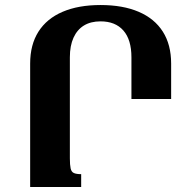

<svg xmlns="http://www.w3.org/2000/svg" viewBox="-20 -744 761 764"><path d="M380 -724Q469 -724 532 -697Q595 -670 628 -618Q661 -566 661 -491V-350H503V-516Q503 -586 471 -622.5Q439 -659 380 -659Q341 -659 314 -642.5Q287 -626 272.5 -594Q258 -562 258 -516V-114Q258 -88 261 -74Q264 -60 274 -55.5Q284 -51 303 -51V0H100V-491Q100 -566 133 -618Q166 -670 229 -697Q292 -724 380 -724Z"/></svg>

Font: Noto Serif Armenian
Style: Regular
Weight: 400
Designer: Monotype Design Team
Foundry: Monotype Imaging Inc.
Version: Version 2.007